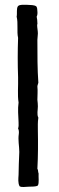

<svg xmlns="http://www.w3.org/2000/svg" viewBox="-20 -783 243 796"><path d="M137 -14C143 -25 139 -48 140 -64C137 -70 139 -79 135 -83C138 -136 138 -193 137 -241C137 -259 136 -277 139 -295C132 -309 137 -326 137 -342C137 -351 136 -360 135 -369C135 -387 137 -407 135 -424C135 -430 138 -434 139 -440C135 -495 135 -557 135 -618C135 -626 137 -636 137 -644C137 -656 134 -668 134 -679C134 -682 136 -685 135 -687C135 -696 134 -705 132 -714C135 -719 136 -728 135 -736C135 -744 134 -751 131 -756C123 -763 107 -762 93 -763C78 -763 63 -765 55 -758C47 -749 52 -727 49 -714C56 -686 49 -652 55 -626C53 -571 53 -517 55 -463C56 -425 52 -389 57 -358C53 -331 56 -304 57 -276C57 -264 58 -260 55 -250C58 -245 59 -237 58 -228C54 -202 60 -177 60 -153C60 -136 58 -119 58 -102C58 -87 57 -72 57 -58C56 -42 54 -25 61 -11C70 -5 85 -9 99 -9C113 -10 128 -8 137 -14Z"/></svg>

Font: FuturaRener
Style: Regular
Weight: 400
Designer: BSozoo
Foundry: BSozoo
Version: Version 1.0